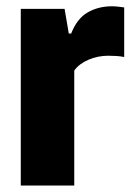

<svg xmlns="http://www.w3.org/2000/svg" viewBox="-20 -576 410 596"><path d="M44.5 0V-548.5H180.5L193.5 -472H201Q219 -518.5 252.2 -537.5Q285.5 -556.5 327 -556.5Q337.5 -556.5 347.8 -555.2Q358 -554 365.5 -553V-399Q354 -401.5 340.8 -402.2Q327.5 -403 316 -403Q283.5 -403 254.5 -390.5Q225.5 -378 210.5 -357V0Z"/></svg>

Font: Encode Sans Condensed ExtraBold
Style: Regular
Weight: 800
Width: 3
Designer: Multiple Designers
Foundry: Impallari Type
Version: Version 3.000; ttfautohint (v1.8.3) -l 8 -r 50 -G 200 -x 14 